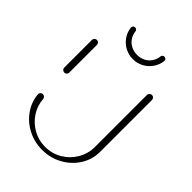

<svg xmlns="http://www.w3.org/2000/svg" viewBox="-198 -760 834 834"><g transform="rotate(45 218.5 -343.0)"><path d="M49.6 -317.8Q43.3 -317.8 38.7 -322.2Q34.1 -326.7 34.1 -333V-503.3Q34.1 -509.6 38.7 -514.1Q43.3 -518.5 49.6 -518.5Q55.9 -518.5 60.4 -514.1Q64.8 -509.6 64.8 -503.3V-333Q64.8 -326.7 60.4 -322.2Q55.9 -317.8 49.6 -317.8ZM387.8 -518.5Q394.1 -518.5 398.5 -514.1Q403 -509.6 403 -503.3V-184.4Q403 -137.8 378.3 -98.3Q353.7 -58.9 311.5 -35.6Q269.3 -12.2 218.9 -12.2Q171.1 -12.2 130.6 -33.1Q90 -54.1 64.6 -90Q39.3 -125.9 35.2 -169.3Q34.4 -175.9 39.1 -180.9Q43.7 -185.9 50.4 -185.9Q56.3 -185.9 60.7 -181.9Q65.2 -177.8 65.6 -171.9Q68.5 -132.6 89.8 -100.4Q111.1 -68.1 145 -49.4Q178.9 -30.7 218.9 -30.7Q260.4 -30.7 295.6 -51.3Q330.7 -71.9 351.5 -107.2Q372.2 -142.6 372.2 -184.4V-503.3Q372.2 -509.6 376.9 -514.1Q381.5 -518.5 387.8 -518.5ZM115.9 -660Q115.2 -665.9 118.9 -670.2Q122.6 -674.4 128.5 -674.4Q133.3 -674.4 137 -671.5Q140.7 -668.5 141.5 -663.7Q143.3 -644.1 153.9 -628.5Q164.4 -613 181.3 -604.3Q198.1 -595.6 218.9 -595.6Q239.3 -595.6 256.1 -604.3Q273 -613 283.3 -628.5Q293.7 -644.1 295.6 -663.7Q296.3 -668.5 300 -671.5Q303.7 -674.4 308.5 -674.4Q314.4 -674.4 318.1 -670.2Q321.9 -665.9 321.1 -660Q318.1 -634.8 303.7 -614.1Q289.3 -593.3 267 -581.5Q244.8 -569.6 218.9 -569.6Q192.6 -569.6 170.2 -581.5Q147.8 -593.3 133.3 -614.1Q118.9 -634.8 115.9 -660Z"/></g></svg>

Font: 26F Galaxy Sans Ultra Light
Style: Regular
Weight: 200
Designer: C₂₉H₂₅N₃O₅
Version: Version 1.100